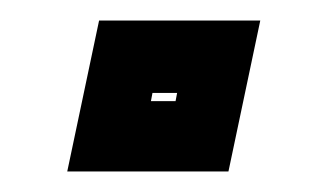

<svg xmlns="http://www.w3.org/2000/svg" viewBox="-20 -167 319 187"><path d="M45.5 0 76.5 -147H233.5L202.5 0ZM127 -68.5H151L152.5 -76.5H128.5Z"/></svg>

Font: Tourney ExtraBold
Style: Italic
Weight: 800
Italic angle: -12°
Version: Version 1.015